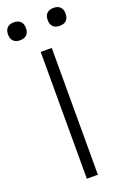

<svg xmlns="http://www.w3.org/2000/svg" viewBox="-193 -991 686 1046"><g transform="rotate(-20 150.0 -468.5)"><path d="M118 0V-735H182V0ZM265 -833Q254 -833 244 -836Q234 -839 226.5 -846.5Q219 -854 216 -864Q213 -874 213 -885Q213 -896 216 -906Q219 -916 226.5 -923.5Q234 -931 244 -934Q254 -937 265 -937Q276 -937 286 -934Q296 -931 303.5 -923.5Q311 -916 314 -906Q317 -896 317 -885Q317 -874 314 -864Q311 -854 303.5 -846.5Q296 -839 286 -836Q276 -833 265 -833ZM35 -833Q24 -833 14 -836Q4 -839 -3.5 -846.5Q-11 -854 -14 -864Q-17 -874 -17 -885Q-17 -896 -14 -906Q-11 -916 -3.5 -923.5Q4 -931 14 -934Q24 -937 35 -937Q46 -937 56 -934Q66 -931 73.5 -923.5Q81 -916 84 -906Q87 -896 87 -885Q87 -874 84 -864Q81 -854 73.5 -846.5Q66 -839 56 -836Q46 -833 35 -833Z"/></g></svg>

Font: Iosevka Aile Light
Style: Regular
Weight: 300
Designer: Belleve Invis
Foundry: Belleve Invis
Version: Version 27.3.5; ttfautohint (v1.8.4)